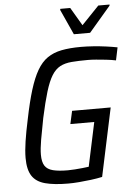

<svg xmlns="http://www.w3.org/2000/svg" viewBox="-60 -948 695 1001"><g transform="rotate(-5 287.0 -447.5)"><path d="M256 8Q183 8 136 -4.5Q89 -17 67.5 -50Q46 -83 46 -144Q46 -181 53.5 -230.5Q61 -280 75 -345Q93 -434 112 -495.5Q131 -557 154 -596.5Q177 -636 208 -657.5Q239 -679 282 -687.5Q325 -696 384 -696Q414 -696 448.5 -693.5Q483 -691 516 -686.5Q549 -682 574 -677L560 -610Q536 -615 508.5 -618Q481 -621 457 -623Q433 -625 415 -625Q365 -625 329 -622Q293 -619 268 -605.5Q243 -592 224.5 -562Q206 -532 190 -479.5Q174 -427 156 -344Q143 -278 135 -231.5Q127 -185 127 -154Q127 -116 140 -96Q153 -76 182.5 -68.5Q212 -61 260 -61Q277 -61 297 -62.5Q317 -64 337 -66Q357 -68 370 -70L419 -300H294L309 -368H511L435 -11Q407 -5 375.5 -1Q344 3 313 5.5Q282 8 256 8ZM353 -765 293 -897 294 -903H346L402 -808L493 -903H552L551 -897L438 -765Z"/></g></svg>

Font: Saira SemiCondensed
Style: Italic
Weight: 400
Width: 4
Italic angle: -12°
Designer: Hector Gatti with collaboration of the Omnibus-Type team
Foundry: Omnibus-Type
Version: Version 1.101